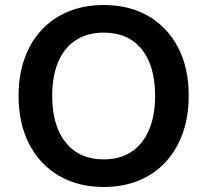

<svg xmlns="http://www.w3.org/2000/svg" viewBox="-20 -735 825 765"><path d="M393 10Q291 10 214.5 -35Q138 -80 96 -161.5Q54 -243 54 -353Q54 -436 78 -502.5Q102 -569 146.5 -616.5Q191 -664 253.5 -689.5Q316 -715 393 -715Q496 -715 572 -670.5Q648 -626 690 -545Q732 -464 732 -354Q732 -271 708 -204Q684 -137 639.5 -89Q595 -41 532.5 -15.5Q470 10 393 10ZM393 -100Q458 -100 503.5 -130Q549 -160 573.5 -217Q598 -274 598 -353Q598 -473 544.5 -539Q491 -605 393 -605Q329 -605 283 -575.5Q237 -546 212.5 -489.5Q188 -433 188 -353Q188 -234 242 -167Q296 -100 393 -100Z"/></svg>

Font: Nunito ExtraLight
Style: Bold
Weight: 700
Version: Version 3.602